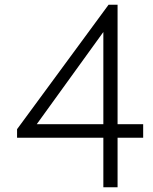

<svg xmlns="http://www.w3.org/2000/svg" viewBox="-20 -790 647 810"><path d="M416 0V-209H52V-245L438 -770H476V-266H584V-209H476V0ZM135 -266H416V-655Z"/></svg>

Font: Junction Light
Style: Regular
Weight: 300
Designer: Caroline Hadilaksono
Foundry: Caroline Hadilaksono, Tyler Finck, The League of Moveable Type
Version: Version 2.000; ttfautohint (v1.8.3)